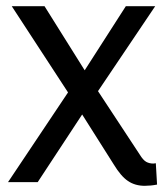

<svg xmlns="http://www.w3.org/2000/svg" viewBox="-20 -589 534 621"><path d="M488 8Q478 10 467.5 11Q457 12 448 12Q417 12 394 -3.5Q371 -19 348 -57L219 -261L18 -569H124L280 -320L432 -89Q443 -71 453 -65.5Q463 -60 476 -60Q478 -60 480 -60.5Q482 -61 484 -61ZM6 0 214 -311 233 -329 387 -569H482L280 -269L265 -248L102 0Z"/></svg>

Font: Yaldevi Medium
Style: Regular
Weight: 500
Designer: Sol Matas, Rajitha Manaperi, Kosala Senevirathne
Foundry: Mooniak
Version: Version 1.100